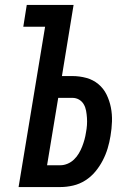

<svg xmlns="http://www.w3.org/2000/svg" viewBox="-20 -755 540 775"><path d="M55 0 162 -647H74L88 -735H277L230 -448H272Q301 -448 328.5 -440.5Q356 -433 377 -415.5Q398 -398 410 -373.5Q422 -349 427.5 -321.5Q433 -294 432 -264.5Q431 -235 426 -206Q422 -181 414.5 -156Q407 -131 394.5 -107Q382 -83 364.5 -62Q347 -41 324 -26.5Q301 -12 275 -6Q249 0 224 0ZM224 -88Q238 -88 252.5 -94Q267 -100 278.5 -111Q290 -122 298 -135.5Q306 -149 311.5 -163Q317 -177 321 -191.5Q325 -206 327 -220Q330 -235 331 -250Q332 -265 331 -279.5Q330 -294 327.5 -308Q325 -322 318 -334Q311 -346 299 -353Q287 -360 272 -360H215L170 -88Z"/></svg>

Font: Iosevka Semibold
Style: Italic
Weight: 600
Italic angle: -9°
Monospace: yes
Designer: Belleve Invis
Foundry: Belleve Invis
Version: Version 32.5.0; ttfautohint (v1.8.4)